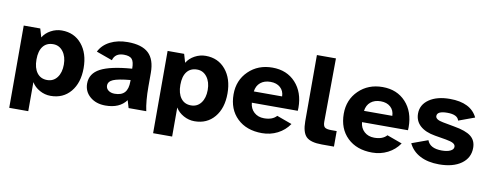

<svg xmlns="http://www.w3.org/2000/svg" viewBox="-67 -1008 3859 1510"><g transform="rotate(10 1862.5 -253.5)"><path d="M305 -392Q252 -392 223.5 -355.5Q195 -319 195 -251Q195 -183 224 -144.5Q253 -106 305 -106Q355 -106 384.5 -145Q414 -184 414 -248Q414 -312 383.5 -352Q353 -392 305 -392ZM353 12Q307 12 265.5 -11Q224 -34 202 -71V161H50V-496H182L202 -428Q224 -465 265.5 -487.5Q307 -510 353 -510Q452 -510 512 -438Q572 -366 572 -248Q572 -130 512.5 -59Q453 12 353 12Z M777 -145Q777 -122 796.5 -107Q816 -92 847 -92Q901 -92 926.5 -120.5Q952 -149 952 -208V-220Q854 -211 815.5 -194.5Q777 -178 777 -145ZM957 -60Q904 12 791 12Q716 12 668 -29Q620 -70 620 -134Q620 -214 698.5 -255.5Q777 -297 949 -310Q949 -365 931 -386Q913 -407 866 -407Q796 -407 780 -348L652 -394Q679 -449 739 -479.5Q799 -510 879 -510Q992 -510 1045.5 -460Q1099 -410 1099 -303V-194Q1099 -78 1116 0H975Z M1454 -392Q1401 -392 1372.5 -355.5Q1344 -319 1344 -251Q1344 -183 1373 -144.5Q1402 -106 1454 -106Q1504 -106 1533.5 -145Q1563 -184 1563 -248Q1563 -312 1532.5 -352Q1502 -392 1454 -392ZM1502 12Q1456 12 1414.5 -11Q1373 -34 1351 -71V161H1199V-496H1331L1351 -428Q1373 -465 1414.5 -487.5Q1456 -510 1502 -510Q1601 -510 1661 -438Q1721 -366 1721 -248Q1721 -130 1661.5 -59Q1602 12 1502 12Z M2148 -300Q2147 -344 2117.5 -370.5Q2088 -397 2039 -397Q1990 -397 1959 -371.5Q1928 -346 1922 -300ZM2258 -99Q2222 -46 2165 -17Q2108 12 2041 12Q1917 12 1843 -59.5Q1769 -131 1769 -251Q1769 -363 1844.5 -436.5Q1920 -510 2035 -510Q2150 -510 2220 -434Q2290 -358 2290 -234Q2290 -230 2289.5 -222Q2289 -214 2289 -210H1922Q1926 -163 1957.5 -134.5Q1989 -106 2037 -106Q2105 -106 2137 -143Z M2509 -162Q2509 -129 2522.5 -117.5Q2536 -106 2575 -106H2618V18H2521Q2431 18 2396 -16.5Q2361 -51 2361 -140V-668H2513Z M3028 -300Q3027 -344 2997.5 -370.5Q2968 -397 2919 -397Q2870 -397 2839 -371.5Q2808 -346 2802 -300ZM3138 -99Q3102 -46 3045 -17Q2988 12 2921 12Q2797 12 2723 -59.5Q2649 -131 2649 -251Q2649 -363 2724.5 -436.5Q2800 -510 2915 -510Q3030 -510 3100 -434Q3170 -358 3170 -234Q3170 -230 3169.5 -222Q3169 -214 3169 -210H2802Q2806 -163 2837.5 -134.5Q2869 -106 2917 -106Q2985 -106 3017 -143Z M3698 -162Q3698 -82 3632.5 -35Q3567 12 3455 12Q3366 12 3303.5 -20.5Q3241 -53 3212 -114L3341 -161Q3363 -99 3458 -99Q3501 -99 3526.5 -111.5Q3552 -124 3552 -145Q3552 -162 3534 -172.5Q3516 -183 3475 -190L3386 -205Q3308 -218 3266 -256Q3224 -294 3224 -353Q3224 -424 3286.5 -467Q3349 -510 3452 -510Q3619 -510 3672 -400L3544 -353Q3532 -399 3451 -399Q3369 -399 3369 -359Q3369 -330 3430 -319L3522 -302Q3616 -286 3657 -253.5Q3698 -221 3698 -162Z"/></g></svg>

Font: Atkinson Hyperlegible Pro
Style: Bold
Weight: 700
Designer: Elliott Scott, Megan Eiswerth, Linus Boman, Theodore Petrosky, Jacob Perez
Foundry: Braille Institute
Version: Version 1.5.1